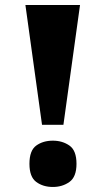

<svg xmlns="http://www.w3.org/2000/svg" viewBox="-20 -734 419 763"><path d="M147 -238 81 -714H298L232 -238ZM190 9Q151 9 124 -11Q97 -31 97 -83Q97 -136 124 -155.5Q151 -175 190 -175Q228 -175 256 -155.5Q284 -136 284 -83Q284 -31 256 -11Q228 9 190 9Z"/></svg>

Font: Noto Rashi Hebrew Black
Style: Regular
Weight: 900
Version: Version 1.006